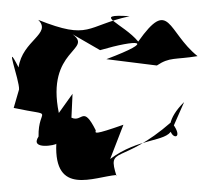

<svg xmlns="http://www.w3.org/2000/svg" viewBox="-70 -570 739 664"><g transform="rotate(-5 299.5 -238.0)"><path d="M182 -256 129 -194C103 -417 268 -400 200 -461L290 -398C420 -424 494 -417 309 -365L481 -328C528 -354 545 -342 624 -348C527 -441 546 -560 424 -416C378 -483 267 -527 402 -506C248 -486 259 -434 86 -521C130 -469 25 -455 4 -363C-40 -472 4 -318 -1 -287L-25 -225C121 -180 59 -223 52 -119C16 -74 112 -84 111 -89C87 91 230 37 309 37V42C284 -70 328 7 514 -129C578 -32 434 -86 564 -194L513 -101C489 -61 397 -85 292 -20L348 -134C242 -107 248 -113 251 -123C214 -216 208 -153 171 -174Z"/></g></svg>

Font: Asimov Silicon
Style: Regular
Weight: 400
Designer: Google
Version: Version 2.000980; 2014